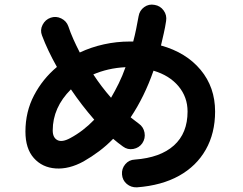

<svg xmlns="http://www.w3.org/2000/svg" viewBox="-20 -799 1040 823"><path d="M567 4Q542 5 523.5 -10.5Q505 -26 503 -51Q501 -76 517 -95Q533 -114 558 -115Q667 -123 725.5 -175.5Q784 -228 784 -321Q784 -383 745 -429.5Q706 -476 638 -496Q599 -384 540 -296Q549 -289 558 -282Q567 -275 575 -269Q595 -255 599.5 -230.5Q604 -206 590 -185Q576 -165 551.5 -160.5Q527 -156 507 -171Q486 -186 465 -204Q437 -175 405 -151Q373 -127 338 -107Q276 -73 218.5 -77Q161 -81 125 -121.5Q89 -162 89 -235Q89 -320 126 -390.5Q163 -461 224 -512Q184 -583 160 -647Q151 -670 162.5 -692.5Q174 -715 197 -723Q220 -731 242.5 -720Q265 -709 273 -686Q282 -659 294.5 -631Q307 -603 322 -574Q371 -597 425.5 -609Q480 -621 536 -621H551Q558 -647 563.5 -674Q569 -701 574 -729Q578 -754 598 -768.5Q618 -783 643 -778Q667 -774 681.5 -754Q696 -734 692 -709Q688 -682 682 -656Q676 -630 670 -604Q778 -574 840 -499.5Q902 -425 902 -321Q902 -228 862 -157.5Q822 -87 747.5 -45.5Q673 -4 567 4ZM281 -207Q337 -237 384 -286Q330 -348 284 -416Q206 -338 206 -240Q206 -209 226 -198.5Q246 -188 281 -207ZM456 -380Q473 -409 489 -441.5Q505 -474 518 -511Q479 -509 444.5 -501Q410 -493 380 -480Q414 -428 456 -380Z"/></svg>

Font: Zen Maru Gothic
Style: Bold
Weight: 700
Designer: Yoshimichi Ohira
Foundry: Positype
Version: Version 1.001